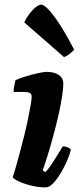

<svg xmlns="http://www.w3.org/2000/svg" viewBox="-20 -811 348 831"><path d="M178 0Q146 0 114 -8Q82 -16 60 -26.5Q38 -37 35 -44Q41 -61 49 -89.5Q57 -118 66.5 -153Q76 -188 85 -224.5Q94 -261 101 -295Q108 -329 112.5 -354.5Q117 -380 117 -393Q117 -405 108.5 -409Q100 -413 86 -413H39Q39 -427 42 -441.5Q45 -456 47 -464Q61 -471 88.5 -479.5Q116 -488 143 -494Q170 -500 182 -500Q214 -500 234 -487Q254 -474 254 -448Q254 -435 251 -411Q248 -387 241.5 -353Q235 -319 224.5 -276.5Q214 -234 199.5 -183Q185 -132 165 -73L176 -66Q187 -76 200.5 -96Q214 -116 228 -139Q242 -162 252 -178Q262 -178 273.5 -173Q285 -168 287 -163Q282 -142 270 -114.5Q258 -87 242 -60.5Q226 -34 209.5 -17Q193 0 178 0ZM257 -564 85 -714Q94 -734 107.5 -751.5Q121 -769 135 -780Q149 -791 157 -791Q171 -791 193.5 -766Q216 -741 243.5 -697.5Q271 -654 301 -596Q295 -589 283 -579Q271 -569 257 -564Z"/></svg>

Font: Texturina 12pt Black
Style: Italic
Weight: 900
Italic angle: -11°
Designer: Guillermo Torres Carreño
Foundry: Omnibus-Type
Version: Version 1.002